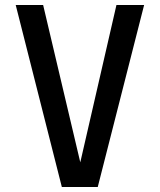

<svg xmlns="http://www.w3.org/2000/svg" viewBox="-20 -750 640 770"><path d="M228 0 43 -730H153L302 -99L447 -730H558L372 0Z"/></svg>

Font: Tiny SemiBold
Style: Regular
Weight: 600
Designer: Philipp Nurullin, Konstantin Bulenkov
Foundry: JetBrains
Version: Version 2.251; ttfautohint (v1.8.4.7-5d5b)